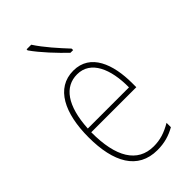

<svg xmlns="http://www.w3.org/2000/svg" viewBox="-239 -881 907 907"><g transform="rotate(-45 214.0 -428.0)"><path d="M169 -815H138V-808C172 -759 231 -697 273 -657H291V-667C250 -711 202 -764 169 -815ZM223 -588C106 -588 51 -474 51 -314C51 -148 108 -41 239 -41C287 -41 325 -53 360 -73V-102C317 -77 282 -66 239 -66C131 -66 76 -157 77 -322H378V-349C378 -475 337 -588 223 -588ZM223 -563C314 -563 354 -468 353 -346H78C86 -491 140 -563 223 -563Z"/></g></svg>

Font: Noto Sans Tamil UI Condensed Thin
Style: Regular
Weight: 100
Width: 3
Designer: Jelle Bosma - Monotype Design Team
Foundry: Monotype Imaging Inc.
Version: Version 2.004